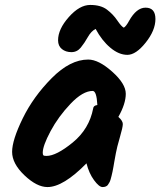

<svg xmlns="http://www.w3.org/2000/svg" viewBox="-20 -769 649 777"><path d="M569 -738Q609 -738 609 -692Q609 -646 569.5 -596.5Q530 -547 495.5 -547Q461 -547 426.5 -576Q392 -605 367 -652Q349 -643 335.5 -619Q322 -595 307 -576.5Q292 -558 269 -558Q246 -558 230.5 -570.5Q215 -583 215 -606Q215 -651 258.5 -700Q302 -749 345 -749Q388 -749 413 -730Q438 -711 454.5 -686.5Q471 -662 481 -657Q490 -662 502 -684Q532 -738 569 -738ZM337 -528Q379 -528 434 -479Q489 -430 489 -389.5Q489 -349 459 -296Q477 -280 477 -267Q477 -254 465 -213Q453 -172 449 -149.5Q445 -127 442.5 -114Q440 -101 439 -93.5Q438 -86 435.5 -75Q433 -64 431.5 -57.5Q430 -51 427.5 -42.5Q425 -34 422 -29.5Q419 -25 416 -20Q409 -12 395 -12Q381 -12 360.5 -40Q340 -68 330 -108Q236 -12 172 -12Q129 -12 79 -59.5Q29 -107 29 -154.5Q29 -202 72 -290Q115 -378 189.5 -453Q264 -528 337 -528ZM168 -138Q208 -138 274.5 -192.5Q341 -247 357 -330Q358 -342 374 -344Q371 -401 355 -401Q315 -401 265.5 -349Q216 -297 184.5 -238Q153 -179 153 -151Q153 -143 155.5 -140.5Q158 -138 168 -138Z"/></svg>

Font: Kalam
Style: Bold
Weight: 700
Version: Version 2.001;PS 1.0;hotconv 1.0.79;makeotf.lib2.5.61930; tt